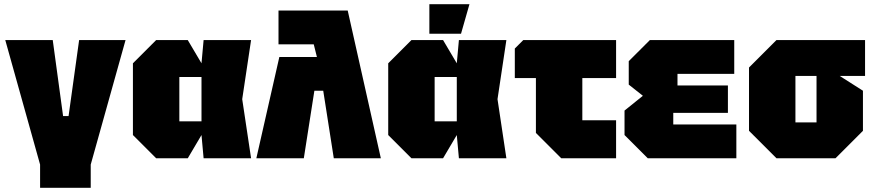

<svg xmlns="http://www.w3.org/2000/svg" viewBox="-20 -750 4140 910"><path d="M170 30 5 -560H230L279 -200H305L355 -560H575L410 30V140H170Z M720 0 610 -110V-450L720 -560H870L935 -450L945 -560H1170L1128 -280L1170 0H945L935 -110L870 0ZM830 -175H935V-385H830Z M1300 -700H1628L1785 0H1562L1512 -320H1470L1420 0H1195L1304 -480H1482L1467 -540H1300Z M1930 0 1820 -110V-450L1930 -560H2080L2145 -450L2155 -560H2380L2338 -280L2380 0H2155L2145 -110L2080 0ZM2040 -175H2145V-385H2040ZM2015 -590V-730H2205L2165 -590Z M2520 -120V-380H2420V-520L2460 -560H2900V-380H2740V-180H2900V0H2640Z M3050 0 2940 -110V-226L3027 -296L2960 -349V-460L3060 -560H3460V-400H3191V-345H3430V-215H3171V-160H3470V0Z M3530 -130V-430L3660 -560H4080V-390H3960L4070 -320V-130L3940 0H3660ZM3750 -170H3850V-390H3750Z"/></svg>

Font: Tektur Black
Style: Regular
Weight: 900
Designer: Adam Jagosz
Foundry: Adam Jagosz
Version: Version 1.005;gftools[0.9.30]